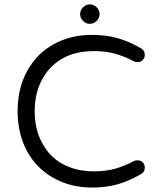

<svg xmlns="http://www.w3.org/2000/svg" viewBox="-20 -843 719 867"><path d="M633.8 -87.9Q633.8 -100.6 624.5 -109.9Q615.2 -119.1 600.6 -119.1Q591.8 -119.1 585.9 -116.2Q540.5 -92.3 498.8 -80.8Q457 -69.3 404.3 -69.3Q302.7 -69.3 233.9 -121.1Q221.7 -130.4 210.9 -141.1Q187 -165 168 -202.1Q136.7 -261.2 136.7 -340.8Q136.7 -420.4 168.5 -481Q199.7 -542 259 -577.1Q318.4 -612.3 404.3 -612.3Q457 -612.3 499 -600.6Q540.5 -589.4 586.4 -565.4Q591.8 -562.5 600.6 -562.5Q615.2 -562.5 624.5 -572.3Q633.8 -582 633.8 -593.8Q633.8 -616.7 614.7 -626Q561 -656.7 510 -671.1Q459 -685.5 395.5 -685.5Q298.8 -685.5 222.7 -643.6Q146.5 -601.6 103.5 -523.9Q59.6 -445.3 59.6 -341.3Q59.6 -237.3 103 -158.7Q146.5 -80.1 224.1 -38.1Q299.8 3.9 395.5 3.9Q459 3.9 510 -10.5Q561 -24.9 614.7 -55.7Q621.1 -59.1 625 -63Q633.8 -71.8 633.8 -87.9ZM355 -748.5Q368.2 -735.4 385.7 -735.4Q403.3 -735.4 416.5 -748.5Q429.7 -761.7 429.7 -779.3Q429.7 -796.9 416.5 -810.1Q403.3 -823.2 385.7 -823.2Q368.2 -823.2 355 -810.1Q341.8 -796.9 341.8 -779.3Q341.8 -761.7 355 -748.5Z"/></svg>

Font: YuPearl-Light
Style: Light
Weight: 300
Designer: Max Yao
Foundry: Max-Everyday
Version: Version 1.011; ttfautohint (v1.8.3)